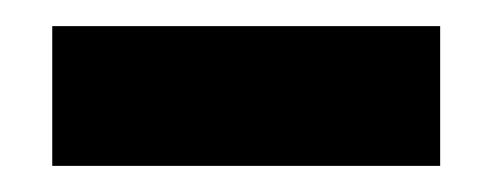

<svg xmlns="http://www.w3.org/2000/svg" viewBox="-20 -726 377 147"><path d="M20 -599V-706H317V-599Z"/></svg>

Font: Bricolage Grotesque 72pt ExtraBold
Style: Regular
Weight: 800
Designer: Mathieu Triay
Foundry: Atelier Triay
Version: Version 1.001;gftools[0.9.33.dev8+g029e19f]